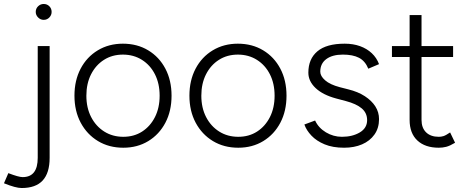

<svg xmlns="http://www.w3.org/2000/svg" viewBox="-70 -732 2342 967"><path d="M150 -632Q134 -632 122 -644Q110 -656 110 -672Q110 -689 122 -700.5Q134 -712 150 -712Q167 -712 178.5 -700.5Q190 -689 190 -672Q190 -656 178.5 -644Q167 -632 150 -632ZM39 215Q9 215 -50 191L-28 140Q-2 150 16 155Q34 160 44 160Q120 160 120 63V-500H180V63Q180 139 145 177Q110 215 39 215Z M551 12Q479 12 423.5 -21.5Q368 -55 336.5 -114Q305 -173 305 -250Q305 -327 336 -386Q367 -445 422.5 -478.5Q478 -512 549 -512Q621 -512 676.5 -478.5Q732 -445 763 -386Q794 -327 794 -250Q794 -173 763 -114Q732 -55 677 -21.5Q622 12 551 12ZM551 -43Q605 -43 646 -69.5Q687 -96 710.5 -142.5Q734 -189 734 -250Q734 -311 710.5 -357.5Q687 -404 645 -430.5Q603 -457 549 -457Q495 -457 453.5 -430.5Q412 -404 388.5 -357.5Q365 -311 365 -250Q365 -189 389 -142.5Q413 -96 455 -69.5Q497 -43 551 -43Z M1130 12Q1058 12 1002.5 -21.5Q947 -55 915.5 -114Q884 -173 884 -250Q884 -327 915 -386Q946 -445 1001.5 -478.5Q1057 -512 1128 -512Q1200 -512 1255.5 -478.5Q1311 -445 1342 -386Q1373 -327 1373 -250Q1373 -173 1342 -114Q1311 -55 1256 -21.5Q1201 12 1130 12ZM1130 -43Q1184 -43 1225 -69.5Q1266 -96 1289.5 -142.5Q1313 -189 1313 -250Q1313 -311 1289.5 -357.5Q1266 -404 1224 -430.5Q1182 -457 1128 -457Q1074 -457 1032.5 -430.5Q991 -404 967.5 -357.5Q944 -311 944 -250Q944 -189 968 -142.5Q992 -96 1034 -69.5Q1076 -43 1130 -43Z M1663 12Q1606 12 1565 -5Q1524 -22 1498.5 -49Q1473 -76 1463 -105L1517 -125Q1534 -88 1571.5 -65.5Q1609 -43 1652 -43Q1705 -43 1742 -65Q1779 -87 1779 -127Q1779 -163 1752 -186Q1725 -209 1672 -223L1623 -236Q1556 -254 1519.5 -288.5Q1483 -323 1483 -366Q1483 -435 1528.5 -473.5Q1574 -512 1666 -512Q1709 -512 1743.5 -499.5Q1778 -487 1802.5 -464Q1827 -441 1839 -409L1785 -386Q1769 -425 1738 -441Q1707 -457 1657 -457Q1604 -457 1573.5 -434.5Q1543 -412 1543 -371Q1543 -349 1567.5 -327.5Q1592 -306 1641 -293L1684 -282Q1733 -270 1767.5 -247.5Q1802 -225 1820.5 -196Q1839 -167 1839 -132Q1839 -87 1816 -54.5Q1793 -22 1753.5 -5Q1714 12 1663 12Z M2140 12Q2071 12 2032 -24.5Q1993 -61 1993 -128V-656H2053V-128Q2053 -88 2076 -65.5Q2099 -43 2140 -43Q2152 -43 2163.5 -46.5Q2175 -50 2197 -65L2222 -13Q2195 3 2177 7.5Q2159 12 2140 12ZM1904 -445V-500H2212V-445Z"/></svg>

Font: Figtree Light Light
Style: Regular
Weight: 300
Version: Version 2.001;gftools[0.9.30]